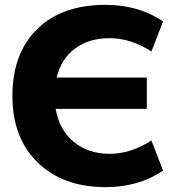

<svg xmlns="http://www.w3.org/2000/svg" viewBox="-20 -760 752 790"><path d="M209 -312Q224 -225 284 -176Q344 -127 431 -127Q518 -127 603 -182L651 -58Q551 10 414 10Q240 10 135.5 -91Q31 -192 31 -365Q31 -540 132.5 -640Q234 -740 414 -740Q551 -740 651 -672L603 -548Q518 -603 431 -603Q346 -603 289 -560.5Q232 -518 213 -441H584V-312Z"/></svg>

Font: Mplus 1p ExtraBold
Style: Regular
Weight: 800
Version: Version 1.061